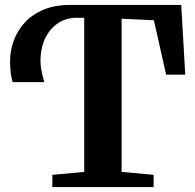

<svg xmlns="http://www.w3.org/2000/svg" viewBox="-20 -763 796 783"><path d="M193.5 0V-50L323.5 -62V-690.5H292.5Q251 -690.5 218.8 -669.8Q186.5 -649 167.2 -612.8Q148 -576.5 145.5 -529Q143 -481.5 161 -428H31.5Q27.5 -440 24.2 -463.2Q21 -486.5 21 -513.5Q21 -556 35.8 -596.8Q50.5 -637.5 80.8 -670.8Q111 -704 157.5 -723.5Q204 -743 268 -743H719L735.5 -458.5H657.5L607.5 -680.5L476 -686.5V-62L606.5 -50V0Z"/></svg>

Font: Merriweather 48pt
Style: Bold
Weight: 700
Version: Version 2.100